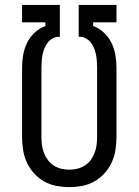

<svg xmlns="http://www.w3.org/2000/svg" viewBox="-20 -755 565 783"><path d="M262 8Q236 8 209.5 3Q183 -2 159.5 -15.5Q136 -29 118 -49Q100 -69 89 -93.5Q78 -118 74 -144.5Q70 -171 70 -197V-479Q70 -505 74.5 -531Q79 -557 90.5 -580.5Q102 -604 121.5 -622Q141 -640 165 -649V-664H70V-735H224V-605H219Q206 -605 194 -598Q182 -591 174 -580.5Q166 -570 161 -557.5Q156 -545 153.5 -532Q151 -519 150 -505.5Q149 -492 149 -479V-197Q149 -181 151 -164.5Q153 -148 159 -132Q165 -116 175 -102.5Q185 -89 199 -80Q213 -71 229.5 -67Q246 -63 262 -63Q279 -63 295.5 -67Q312 -71 326 -80Q340 -89 350 -102.5Q360 -116 366 -132Q372 -148 374 -164.5Q376 -181 376 -197V-479Q376 -492 375 -505.5Q374 -519 371.5 -532Q369 -545 364 -557.5Q359 -570 351 -580.5Q343 -591 331 -598Q319 -605 306 -605H301V-735H455V-664H360V-649Q384 -640 403.5 -622Q423 -604 434.5 -580.5Q446 -557 450.5 -531Q455 -505 455 -479V-197Q455 -171 451 -144.5Q447 -118 436 -93.5Q425 -69 407 -49Q389 -29 365.5 -15.5Q342 -2 315.5 3Q289 8 262 8Z"/></svg>

Font: Iosevka Pride
Style: Regular
Weight: 400
Monospace: yes
Designer: Belleve Invis
Foundry: Belleve Invis
Version: Version 30.3.1; ttfautohint (v1.8.4)